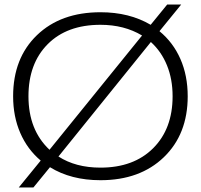

<svg xmlns="http://www.w3.org/2000/svg" viewBox="-20 -790 889 850"><path d="M424.8 7.8Q294.4 7.8 201.2 -49.8L127.9 40H63L160.2 -79.1Q101.1 -128.9 69.6 -201.7Q38.1 -274.4 38.1 -363.8Q38.1 -532.7 143.6 -634.3Q249 -735.8 424.8 -735.8Q552.7 -735.8 647 -680.2L720.2 -770H782.2L686 -651.9Q746.6 -602.1 778.8 -528.6Q811 -455.1 811 -363.8Q811 -195.8 705.3 -94Q599.6 7.8 424.8 7.8ZM106 -363.8Q106 -214.4 199.2 -127L608.9 -632.8Q529.8 -680.2 424.8 -680.2Q276.4 -680.2 191.2 -594.5Q106 -508.8 106 -363.8ZM238.8 -97.2Q314.9 -47.9 424.8 -47.9Q571.8 -47.9 658 -133.8Q744.1 -219.7 744.1 -363.8Q744.1 -439.5 719.2 -500.7Q694.3 -562 647.9 -604Z"/></svg>

Font: Lumene Sans Expanded Light
Style: Regular
Weight: 300
Width: 7
Designer: Deni Anggara
Version: Version 1.003;Glyphs 3.1.2 (3151)